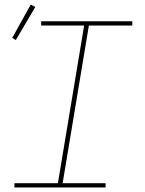

<svg xmlns="http://www.w3.org/2000/svg" viewBox="-20 -829 640 849"><path d="M44 0V-19H236L352 -716H162V-735H565V-716H373L257 -19H447V0ZM50 -652 34 -661 116 -809 136 -798Z"/></svg>

Font: Iosevka Curly Slab ThExObl
Style: Regular
Weight: 100
Width: 7
Italic angle: -9°
Monospace: yes
Designer: Belleve Invis
Foundry: Belleve Invis
Version: Version 11.1.0; ttfautohint (v1.8.3)